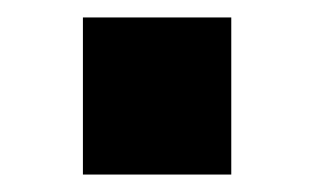

<svg xmlns="http://www.w3.org/2000/svg" viewBox="-20 -471 360 220"><path d="M75 -271V-451H245V-271Z"/></svg>

Font: CBA Beacon Sans Extra Bold
Style: Regular
Weight: 800
Designer: Wei Huang
Foundry: Wei Huang
Version: Version 1.002